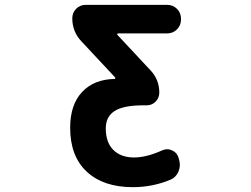

<svg xmlns="http://www.w3.org/2000/svg" viewBox="-20 -567 1040 795"><path d="M530.3 208Q408.2 208 339.4 144Q270.5 80.1 270.5 -38.1Q270.5 -133.8 320.3 -186.5Q369.1 -238.3 454.1 -240.2Q456.1 -240.2 457 -242.2Q458 -244.1 457 -246.1L317.4 -395.5Q279.3 -435.5 279.3 -491.2Q279.3 -514.6 295.4 -530.8Q311.5 -546.9 335 -546.9H671.9Q696.3 -546.9 712.9 -530.3Q729.5 -513.7 729.5 -489.3V-486.3Q729.5 -461.9 712.9 -445.3Q696.3 -428.7 671.9 -428.7H468.8Q466.8 -428.7 465.8 -426.8Q464.8 -424.8 465.8 -422.9L604.5 -274.4Q639.6 -236.3 639.6 -183.6Q639.6 -162.1 624.5 -146.5Q609.4 -130.9 587.9 -130.9H574.2Q489.3 -130.9 453.1 -106.4Q418 -83 418 -35.2Q418 22.5 449.2 53.7Q480.5 85 535.2 85Q585.9 85 651.4 55.7Q662.1 50.8 672.9 50.8Q682.6 50.8 692.4 55.7Q712.9 64.5 718.8 85L721.7 94.7Q724.6 105.5 724.6 115.2Q724.6 129.9 718.8 143.6Q709 167 686.5 176.8Q612.3 208 530.3 208Z"/></svg>

Font: Rounded Mgen+ 2m bold
Style: Bold
Weight: 700
Designer: [Source Han Sans]
Ryoko NISHIZUKA  (kana & ideographs); Paul D. Hunt (Latin, Greek & Cyrillic); Wenlong ZHANG  (bopomofo
Version: Version 1.059.20150602